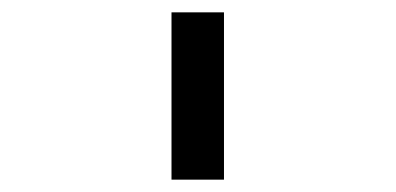

<svg xmlns="http://www.w3.org/2000/svg" viewBox="-20 -749 642 311"><path d="M257.8 -729H342.8V-458H257.8Z"/></svg>

Font: Hack
Style: Regular
Weight: 400
Monospace: yes
Designer: Christopher Simpkins
Foundry: Christopher Simpkins
Version: Version 2.019; ttfautohint (v1.4.1) -l 4 -r 80 -G 350 -x 0 -